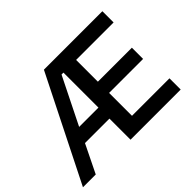

<svg xmlns="http://www.w3.org/2000/svg" viewBox="-138 -954 1210 1210"><g transform="rotate(-45 466.5 -349.0)"><path d="M426 -188H208L116 0H2L352 -698H873V-598H539V-404H842V-304H539V-100H873V0H426ZM409 -598 254 -286H426V-598Z"/></g></svg>

Font: IBM Plex Sans Hebrew Medium
Style: Regular
Weight: 500
Designer: Mike Abbink, Paul van der Laan, Pieter van Rosmalen, Yanek Iontef
Foundry: Bold Monday
Version: Version 1.2